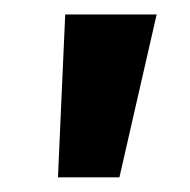

<svg xmlns="http://www.w3.org/2000/svg" viewBox="-20 -760 262 265"><path d="M144.8 -515.2H60L70 -740H196.2Z"/></svg>

Font: Be Vietnam Pro Variable Thin
Style: Regular
Weight: 100
Designer: Lam Bao, Tony Le, Vietanh Nguyen
Foundry: Yellow Type Foundry
Version: Version 1.002